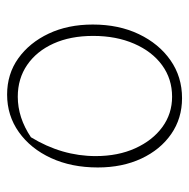

<svg xmlns="http://www.w3.org/2000/svg" viewBox="-16 -509 532 540"><g transform="rotate(-90 250.0 -239.0)"><path d="M244 7Q187 7 143 -23.5Q99 -54 74 -107.5Q49 -161 49 -230Q49 -304 75.5 -361.5Q102 -419 148.5 -452Q195 -485 254 -485Q312 -485 356 -453.5Q400 -422 425.5 -368Q451 -314 451 -244Q451 -171 424 -114.5Q397 -58 350.5 -25.5Q304 7 244 7ZM248 -21Q298 -21 336.5 -49Q375 -77 397 -127.5Q419 -178 419 -243Q419 -307 397.5 -354.5Q376 -402 337.5 -428.5Q299 -455 248 -455Q189 -455 134 -418Q81 -331 81 -236Q81 -173 103 -124.5Q125 -76 162.5 -48.5Q200 -21 248 -21Z"/></g></svg>

Font: Piazzolla Thin
Style: Regular
Weight: 100
Designer: Juan Pablo del Peral
Foundry: Huerta Tipografica
Version: Version 1.330